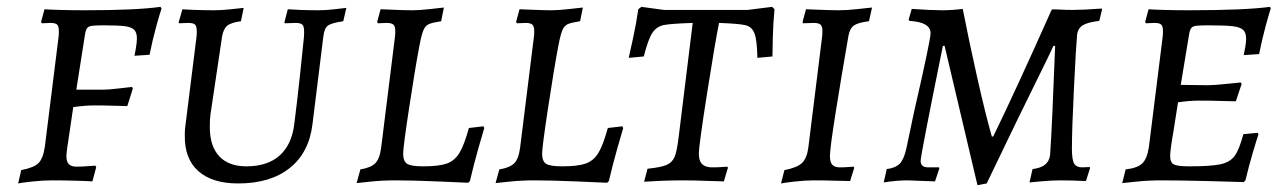

<svg xmlns="http://www.w3.org/2000/svg" viewBox="-20 -527 3754 561"><path d="M174 -71Q174 -55 181 -47.5Q188 -40 204 -40Q220 -40 236.5 -41.5Q253 -43 259 -43L261 -38L250 3Q237 2 202 1Q167 0 131 0Q104 0 73 3.5Q42 7 33 9L42 -30Q79 -37 92.5 -50.5Q106 -64 111 -98L151 -418Q152 -425 152 -437Q152 -450 147 -455Q142 -460 128 -460L102 -459L100 -463L110 -500Q121 -499 154.5 -498Q188 -497 227 -497Q379 -497 449 -507L452 -502Q448 -491 437 -451.5Q426 -412 417 -367L373 -364Q374 -369 377 -386Q380 -403 380 -415Q380 -432 372 -440Q364 -448 344.5 -450.5Q325 -453 284 -453Q258 -453 248 -451.5Q238 -450 234 -444Q230 -438 228 -424L203 -265H282Q297 -265 326.5 -268.5Q356 -272 366 -273L368 -268L352 -217Q342 -217 314 -218Q286 -219 255 -219Q229 -219 194 -214L176 -92Q174 -76 174 -71Z M593 -156Q593 -100 620.5 -70.5Q648 -41 700 -41Q762 -41 797.5 -73Q833 -105 840 -166Q848 -228 856.5 -307Q865 -386 868 -418Q870 -445 865.5 -452.5Q861 -460 845 -460L812 -459L811 -462L821 -500Q831 -499 857 -498Q883 -497 910 -497Q932 -497 958 -500Q984 -503 992 -504L983 -465Q949 -460 938.5 -452.5Q928 -445 925 -422L893 -164Q883 -81 826.5 -36Q770 9 676 9Q600 9 559.5 -27Q519 -63 520 -131V-139Q520 -148 522 -162L554 -418Q555 -424 555 -434Q555 -450 550 -455Q545 -460 530 -460L503 -459L502 -462L513 -500Q523 -499 550.5 -498Q578 -497 606 -497Q627 -497 655 -500Q683 -503 692 -504L684 -465Q655 -461 644 -452Q633 -443 629 -421L595 -193Q593 -180 593 -156Z M1022 8 1033 -32Q1064 -37 1077 -50.5Q1090 -64 1094 -98L1134 -419Q1135 -425 1135 -436Q1135 -450 1129.5 -455Q1124 -460 1110 -460L1084 -459L1082 -463L1092 -500Q1097 -500 1129.5 -498.5Q1162 -497 1185 -497Q1206 -497 1236.5 -500.5Q1267 -504 1277 -505L1269 -465Q1243 -461 1233 -456.5Q1223 -452 1217.5 -439.5Q1212 -427 1206 -396Q1193 -328 1175.5 -212.5Q1158 -97 1158 -78Q1158 -56 1169.5 -48.5Q1181 -41 1216 -41Q1262 -41 1285 -49Q1308 -57 1322 -79.5Q1336 -102 1350 -153L1393 -158Q1393 -155 1395 -153Q1391 -140 1378 -94.5Q1365 -49 1353 2L1348 7Q1326 6 1255.5 3Q1185 0 1136 0Q1097 0 1064 3.5Q1031 7 1022 8Z M1428 8 1439 -32Q1470 -37 1483 -50.5Q1496 -64 1500 -98L1540 -419Q1541 -425 1541 -436Q1541 -450 1535.5 -455Q1530 -460 1516 -460L1490 -459L1488 -463L1498 -500Q1503 -500 1535.5 -498.5Q1568 -497 1591 -497Q1612 -497 1642.5 -500.5Q1673 -504 1683 -505L1675 -465Q1649 -461 1639 -456.5Q1629 -452 1623.5 -439.5Q1618 -427 1612 -396Q1599 -328 1581.5 -212.5Q1564 -97 1564 -78Q1564 -56 1575.5 -48.5Q1587 -41 1622 -41Q1668 -41 1691 -49Q1714 -57 1728 -79.5Q1742 -102 1756 -153L1799 -158Q1799 -155 1801 -153Q1797 -140 1784 -94.5Q1771 -49 1759 2L1754 7Q1732 6 1661.5 3Q1591 0 1542 0Q1503 0 1470 3.5Q1437 7 1428 8Z M1861 -362 1817 -358Q1820 -371 1829.5 -414.5Q1839 -458 1845 -500L1854 -507L1920 -498H2165L2236 -507L2243 -500Q2239 -458 2238 -416Q2237 -374 2237 -362L2193 -358Q2192 -410 2184.5 -429.5Q2177 -449 2157.5 -453.5Q2138 -458 2081 -460Q2070 -407 2046 -254.5Q2022 -102 2022 -78Q2022 -57 2031.5 -47.5Q2041 -38 2061 -38Q2079 -38 2090.5 -39Q2102 -40 2105 -40L2107 -37L2095 3Q2082 3 2046 1.5Q2010 0 1975 0Q1940 0 1907 1.5Q1874 3 1862 4L1872 -34Q1911 -38 1927.5 -45Q1944 -52 1951 -68.5Q1958 -85 1963 -127L2004 -460Q1942 -458 1920.5 -454Q1899 -450 1886.5 -431.5Q1874 -413 1861 -362Z M2405 -71Q2405 -53 2412 -45.5Q2419 -38 2434 -38Q2448 -38 2459 -39Q2470 -40 2474 -40L2476 -37L2464 2Q2453 2 2421.5 1Q2390 0 2358 0Q2332 0 2301.5 3.5Q2271 7 2262 9L2272 -30Q2309 -37 2323.5 -51Q2338 -65 2342 -97L2382 -419Q2383 -426 2383 -437Q2383 -450 2377.5 -455Q2372 -460 2358 -460L2326 -459L2325 -463L2335 -500Q2339 -500 2373.5 -498.5Q2408 -497 2432 -497Q2454 -497 2486 -500.5Q2518 -504 2528 -505L2519 -465Q2487 -461 2475 -452.5Q2463 -444 2459 -422Q2439 -307 2422 -200.5Q2405 -94 2405 -71Z M2740 -393H2735Q2670 -73 2670 -57Q2670 -38 2692 -38H2723Q2723 -38 2725 -36L2712 3Q2643 0 2632 0Q2600 0 2562 6L2571 -33Q2596 -36 2608.5 -48.5Q2621 -61 2628 -92L2651 -201Q2699 -410 2699 -430Q2699 -446 2684 -455Q2669 -464 2637 -466L2635 -470L2644 -501Q2700 -497 2733 -497Q2761 -497 2793 -501Q2812 -404 2835.5 -299.5Q2859 -195 2878 -128H2882Q2946 -259 3053 -499Q3058 -500 3065 -499.5Q3072 -499 3079 -499Q3091 -498 3114 -498Q3145 -498 3199 -502L3200 -499L3192 -466Q3158 -462 3143.5 -453Q3129 -444 3127 -424Q3124 -393 3118 -270.5Q3112 -148 3112 -93Q3112 -60 3118.5 -49Q3125 -38 3142 -38L3164 -39L3165 -36L3153 2Q3111 0 3078 0Q3052 0 3021 3Q2990 6 2988 6L2997 -33Q3021 -36 3033 -45.5Q3045 -55 3048 -72Q3051 -110 3055 -198.5Q3059 -287 3063 -393H3058Q3055 -386 3051 -378Q3047 -370 3042 -359Q2948 -169 2863 9L2836 14Q2804 -123 2740 -393Z M3455 -41Q3518 -41 3546 -47Q3574 -53 3587.5 -71.5Q3601 -90 3613 -135L3655 -139L3657 -134Q3653 -123 3641 -82.5Q3629 -42 3619 0L3614 5Q3588 4 3506.5 2Q3425 0 3375 0Q3336 0 3302 3.5Q3268 7 3259 8L3269 -32Q3304 -36 3318 -50Q3332 -64 3337 -98L3377 -418Q3378 -425 3378 -437Q3378 -450 3373 -455Q3368 -460 3354 -460L3328 -459L3326 -463L3336 -500Q3347 -499 3380.5 -498Q3414 -497 3453 -497Q3617 -497 3691 -507L3693 -502Q3689 -491 3678.5 -452.5Q3668 -414 3659 -369L3614 -366Q3615 -371 3618 -386.5Q3621 -402 3621 -414Q3621 -432 3612 -440Q3603 -448 3581 -450.5Q3559 -453 3510 -453Q3484 -453 3474 -451.5Q3464 -450 3460 -444Q3456 -438 3454 -424L3430 -279L3509 -278Q3526 -278 3560 -281.5Q3594 -285 3605 -286L3608 -282L3591 -231Q3580 -231 3549 -232Q3518 -233 3483 -233Q3455 -233 3422 -228L3409 -145Q3399 -88 3399 -71Q3399 -52 3410 -46.5Q3421 -41 3455 -41Z"/></svg>

Font: Alegreya SC
Style: Italic
Weight: 400
Italic angle: -7°
Designer: Juan Pablo del Peral
Foundry: Huerta Tipografica
Version: Version 2.007; ttfautohint (v1.6)